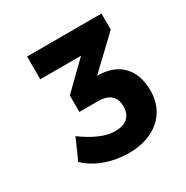

<svg xmlns="http://www.w3.org/2000/svg" viewBox="-112 -811 612 631"><g transform="rotate(-30 194.0 -495.0)"><path d="M353.5 -655.3V-716.3H71.3V-629.9H226.1L128.9 -535.2V-472.7H201.2C237.8 -472.7 263.7 -456.5 263.7 -416C263.7 -378.9 241.2 -358.9 200.7 -358.9C165 -358.9 123.5 -376.5 78.1 -410.2L43.5 -332C83 -293.9 143.1 -273.9 203.6 -273.9C303.2 -273.9 366.7 -331.1 366.7 -416C366.7 -502.9 316.4 -546.4 239.3 -546.4H238.8Z"/></g></svg>

Font: Winston SemiBold
Style: Regular
Weight: 600
Designer: Vernon Adams, Kim Jin-seong, David Berlow, Cristiano Sobral
Foundry: The Winston Project Authors
Version: Version 3.004